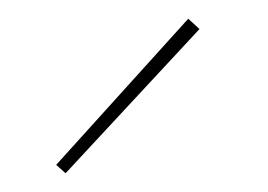

<svg xmlns="http://www.w3.org/2000/svg" viewBox="-20 -700 286 205"><path d="M40 -524 181 -680 193 -669 50 -515Z"/></svg>

Font: Ysabeau Infant Thin
Style: Regular
Weight: 200
Designer: Christian Thalmann (Catharsis Fonts)
Version: Version 0.003